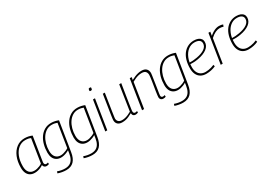

<svg xmlns="http://www.w3.org/2000/svg" viewBox="26 -1754 4239 3012"><g transform="rotate(-30 2145.5 -248.5)"><path d="M395 10Q380 10 368 4Q356 -2 348 -13.5Q340 -25 338 -41Q318 -26 292 -14.5Q266 -3 238.5 3.5Q211 10 183 10Q135 10 100.5 -10.5Q66 -31 48 -71Q30 -111 30 -168Q30 -279 65 -363Q100 -447 163 -494.5Q226 -542 310 -542Q328 -542 346 -540Q364 -538 381 -534.5Q398 -531 414 -525.5Q430 -520 443 -514Q427 -412 415 -337.5Q403 -263 395 -211.5Q387 -160 382 -128.5Q377 -97 375 -81.5Q373 -66 373 -64Q373 -43 381.5 -32.5Q390 -22 407 -22Q416 -22 423.5 -23.5Q431 -25 439 -28L441 0Q431 5 419 7.5Q407 10 395 10ZM335 -69 402 -492Q383 -502 358.5 -506.5Q334 -511 304 -511Q236 -511 182.5 -468.5Q129 -426 98.5 -350.5Q68 -275 68 -174Q68 -100 100.5 -61.5Q133 -23 193 -23Q217 -23 242.5 -29Q268 -35 292 -45Q316 -55 335 -69Z M483 194 493 163Q524 175 559 181.5Q594 188 627 188Q677 188 712.5 169Q748 150 770 110.5Q792 71 801 10L808 -38Q786 -24 760 -13.5Q734 -3 708.5 2.5Q683 8 660 8Q613 8 578.5 -13Q544 -34 526.5 -72.5Q509 -111 509 -165Q509 -240 527 -308Q545 -376 581 -428.5Q617 -481 669.5 -511.5Q722 -542 790 -542Q808 -542 825.5 -540Q843 -538 859.5 -534.5Q876 -531 891.5 -526Q907 -521 921 -515L836 12Q820 117 769.5 168.5Q719 220 631 220Q594 220 555 213Q516 206 483 194ZM881 -493Q862 -500 840 -505.5Q818 -511 785 -511Q730 -511 686 -483.5Q642 -456 611 -409.5Q580 -363 563 -302.5Q546 -242 546 -175Q546 -102 579.5 -63Q613 -24 672 -24Q693 -24 719 -30.5Q745 -37 770.5 -48Q796 -59 814 -72Z M958 194 968 163Q999 175 1034 181.5Q1069 188 1102 188Q1152 188 1187.5 169Q1223 150 1245 110.5Q1267 71 1276 10L1283 -38Q1261 -24 1235 -13.5Q1209 -3 1183.5 2.5Q1158 8 1135 8Q1088 8 1053.5 -13Q1019 -34 1001.5 -72.5Q984 -111 984 -165Q984 -240 1002 -308Q1020 -376 1056 -428.5Q1092 -481 1144.5 -511.5Q1197 -542 1265 -542Q1283 -542 1300.5 -540Q1318 -538 1334.5 -534.5Q1351 -531 1366.5 -526Q1382 -521 1396 -515L1311 12Q1295 117 1244.5 168.5Q1194 220 1106 220Q1069 220 1030 213Q991 206 958 194ZM1356 -493Q1337 -500 1315 -505.5Q1293 -511 1260 -511Q1205 -511 1161 -483.5Q1117 -456 1086 -409.5Q1055 -363 1038 -302.5Q1021 -242 1021 -175Q1021 -102 1054.5 -63Q1088 -24 1147 -24Q1168 -24 1194 -30.5Q1220 -37 1245.5 -48Q1271 -59 1289 -72Z M1462 0 1546 -532H1582L1498 0ZM1594 -717Q1604 -717 1609 -714.5Q1614 -712 1614 -703Q1613 -688 1610 -680Q1607 -672 1601 -669Q1595 -666 1584 -666Q1575 -666 1569.5 -669Q1564 -672 1565 -681Q1566 -696 1569 -704Q1572 -712 1577.5 -714.5Q1583 -717 1594 -717Z M1767 10Q1714 10 1686 -16.5Q1658 -43 1658 -88Q1658 -98 1660 -115Q1662 -132 1666.5 -162.5Q1671 -193 1678.5 -241.5Q1686 -290 1697.5 -361Q1709 -432 1724 -532H1760Q1742 -415 1730 -338.5Q1718 -262 1711 -216.5Q1704 -171 1701 -148Q1698 -125 1696.5 -115Q1695 -105 1695 -99Q1695 -65 1716.5 -43.5Q1738 -22 1781 -22Q1811 -22 1838 -28.5Q1865 -35 1893 -47Q1921 -59 1951 -76L2021 -532H2058Q2037 -402 2023.5 -317Q2010 -232 2002.5 -182Q1995 -132 1991.5 -108Q1988 -84 1987 -75Q1986 -66 1986 -63Q1986 -42 1994.5 -32Q2003 -22 2021 -22Q2025 -22 2034.5 -23.5Q2044 -25 2053 -29L2055 -2Q2045 3 2031 6.5Q2017 10 2009 10Q1984 10 1969 -3.5Q1954 -17 1951 -48Q1919 -30 1889 -16.5Q1859 -3 1829.5 3.5Q1800 10 1767 10Z M2212 -532H2247L2239 -484Q2271 -501 2301.5 -514Q2332 -527 2363.5 -534.5Q2395 -542 2428 -542Q2486 -542 2514 -513Q2542 -484 2542 -435Q2542 -424 2537.5 -395Q2533 -366 2527 -326.5Q2521 -287 2514.5 -244Q2508 -201 2502 -162.5Q2496 -124 2491.5 -96Q2487 -68 2487 -59Q2487 -41 2496 -31.5Q2505 -22 2522 -22Q2529 -22 2537 -23.5Q2545 -25 2554 -29L2556 1Q2545 6 2533 8Q2521 10 2510 10Q2493 10 2479.5 3Q2466 -4 2458.5 -17Q2451 -30 2451 -48Q2451 -59 2454.5 -87.5Q2458 -116 2464 -154.5Q2470 -193 2477 -234.5Q2484 -276 2490 -315Q2496 -354 2499.5 -383Q2503 -412 2503 -424Q2503 -462 2482.5 -485.5Q2462 -509 2412 -509Q2382 -509 2353 -502Q2324 -495 2295.5 -482.5Q2267 -470 2236 -453L2165 0H2128Z M2601 194 2611 163Q2642 175 2677 181.5Q2712 188 2745 188Q2795 188 2830.5 169Q2866 150 2888 110.5Q2910 71 2919 10L2926 -38Q2904 -24 2878 -13.5Q2852 -3 2826.5 2.5Q2801 8 2778 8Q2731 8 2696.5 -13Q2662 -34 2644.5 -72.5Q2627 -111 2627 -165Q2627 -240 2645 -308Q2663 -376 2699 -428.5Q2735 -481 2787.5 -511.5Q2840 -542 2908 -542Q2926 -542 2943.5 -540Q2961 -538 2977.5 -534.5Q2994 -531 3009.5 -526Q3025 -521 3039 -515L2954 12Q2938 117 2887.5 168.5Q2837 220 2749 220Q2712 220 2673 213Q2634 206 2601 194ZM2999 -493Q2980 -500 2958 -505.5Q2936 -511 2903 -511Q2848 -511 2804 -483.5Q2760 -456 2729 -409.5Q2698 -363 2681 -302.5Q2664 -242 2664 -175Q2664 -102 2697.5 -63Q2731 -24 2790 -24Q2811 -24 2837 -30.5Q2863 -37 2888.5 -48Q2914 -59 2932 -72Z M3138 -275Q3171 -273 3208.5 -275.5Q3246 -278 3282 -285Q3375 -301 3428.5 -338.5Q3482 -376 3482 -432Q3482 -471 3452.5 -491Q3423 -511 3369 -511Q3304 -511 3253 -470.5Q3202 -430 3172 -358.5Q3142 -287 3142 -193Q3142 -140 3160 -101.5Q3178 -63 3212.5 -42.5Q3247 -22 3294 -22Q3320 -22 3346 -26Q3372 -30 3399 -37.5Q3426 -45 3453 -57L3461 -27Q3423 -9 3378 0.5Q3333 10 3290 10Q3232 10 3191 -14Q3150 -38 3128.5 -83Q3107 -128 3107 -190Q3107 -270 3125.5 -334.5Q3144 -399 3179.5 -445Q3215 -491 3265 -516.5Q3315 -542 3375 -542Q3419 -542 3451 -529.5Q3483 -517 3500 -493.5Q3517 -470 3517 -438Q3517 -368 3456 -321Q3395 -274 3286 -255Q3247 -248 3207.5 -246.5Q3168 -245 3134 -247Z M3671 -532 3660 -464Q3692 -491 3720.5 -508Q3749 -525 3776.5 -533.5Q3804 -542 3830 -542Q3852 -542 3871 -539Q3890 -536 3903 -530L3891 -496Q3876 -501 3858 -504Q3840 -507 3823 -507Q3787 -507 3745.5 -488Q3704 -469 3656 -425L3589 0H3553L3637 -532Z M3906 -275Q3939 -273 3976.5 -275.5Q4014 -278 4050 -285Q4143 -301 4196.5 -338.5Q4250 -376 4250 -432Q4250 -471 4220.5 -491Q4191 -511 4137 -511Q4072 -511 4021 -470.5Q3970 -430 3940 -358.5Q3910 -287 3910 -193Q3910 -140 3928 -101.5Q3946 -63 3980.5 -42.5Q4015 -22 4062 -22Q4088 -22 4114 -26Q4140 -30 4167 -37.5Q4194 -45 4221 -57L4229 -27Q4191 -9 4146 0.5Q4101 10 4058 10Q4000 10 3959 -14Q3918 -38 3896.5 -83Q3875 -128 3875 -190Q3875 -270 3893.5 -334.5Q3912 -399 3947.5 -445Q3983 -491 4033 -516.5Q4083 -542 4143 -542Q4187 -542 4219 -529.5Q4251 -517 4268 -493.5Q4285 -470 4285 -438Q4285 -368 4224 -321Q4163 -274 4054 -255Q4015 -248 3975.5 -246.5Q3936 -245 3902 -247Z"/></g></svg>

Font: Georama ExtraCondensed Thin ExtraLight
Style: Italic
Weight: 250
Italic angle: -9°
Version: Version 1.001